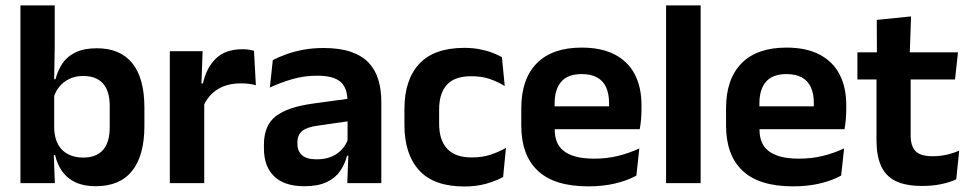

<svg xmlns="http://www.w3.org/2000/svg" viewBox="-20 -681 3604 714"><path d="M336 11.5Q292 11.5 261.2 -2.8Q230.5 -17 211.8 -43Q193 -69 185 -104H148.5L181.5 -202Q183 -167 196.5 -143Q210 -119 234 -107Q258 -95 289.5 -95Q338 -95 363 -123.2Q388 -151.5 388 -208V-287.5Q388 -342.5 363 -370.5Q338 -398.5 289.5 -398.5Q261 -398.5 238.5 -387.8Q216 -377 201 -359Q186 -341 179.5 -317.5L150.5 -386.5H186.5Q194.5 -418.5 212 -444.8Q229.5 -471 260.8 -486.2Q292 -501.5 340.5 -501.5Q427 -501.5 472 -445.8Q517 -390 517 -281V-213Q517 -103 471.5 -45.8Q426 11.5 336 11.5ZM184 0H56V-661H183.5V-510L181 -360.5L181.5 -345V-150.5L179.5 -120Z M736 -285 703.5 -370.5H734.5Q748 -430 783.5 -464Q819 -498 882 -498Q895 -498 905.5 -496.2Q916 -494.5 924.5 -492L931.5 -364Q920.5 -367.5 906 -369.2Q891.5 -371 875.5 -371Q824.5 -371 788.8 -348.5Q753 -326 736 -285ZM739.5 0H611.5V-490.5H733.5L728 -340L739.5 -335.5Z M1398 0H1271.5L1276 -120L1272.5 -131V-284.5L1272 -306.5Q1272 -354.5 1245.8 -377Q1219.5 -399.5 1160 -399.5Q1109.5 -399.5 1065.2 -386.2Q1021 -373 983.5 -355.5L994.5 -457.5Q1016.5 -469 1044.8 -479.2Q1073 -489.5 1108 -496Q1143 -502.5 1183.5 -502.5Q1243.5 -502.5 1285 -488.2Q1326.5 -474 1351.2 -447.5Q1376 -421 1387 -384.2Q1398 -347.5 1398 -303ZM1111 11.5Q1038 11.5 999.8 -25Q961.5 -61.5 961.5 -129V-143Q961.5 -214.5 1005.5 -248.8Q1049.5 -283 1145 -296L1284 -315L1291.5 -232.5L1163.5 -214Q1121.5 -208.5 1103.8 -194Q1086 -179.5 1086 -151.5V-146.5Q1086 -119 1103.2 -103.8Q1120.5 -88.5 1157.5 -88.5Q1190.5 -88.5 1214 -99Q1237.5 -109.5 1252.8 -126.8Q1268 -144 1274.5 -165.5L1292.5 -102H1270.5Q1262.5 -70.5 1244.8 -44.8Q1227 -19 1195 -3.8Q1163 11.5 1111 11.5Z M1707 12.5Q1593.5 12.5 1538.8 -47.5Q1484 -107.5 1484 -216V-276Q1484 -384 1539 -443.5Q1594 -503 1707 -503Q1736.5 -503 1762.2 -498.2Q1788 -493.5 1809.2 -485.5Q1830.5 -477.5 1846.5 -468.5L1857 -361Q1832.5 -376.5 1802.2 -387Q1772 -397.5 1732.5 -397.5Q1670.5 -397.5 1641.8 -365.8Q1613 -334 1613 -273.5V-220.5Q1613 -160.5 1642.8 -128Q1672.5 -95.5 1734.5 -95.5Q1774 -95.5 1804.5 -105.8Q1835 -116 1861.5 -131L1851 -23Q1826.5 -9 1789.5 1.8Q1752.5 12.5 1707 12.5Z M2167.5 12Q2041.5 12 1980 -46Q1918.5 -104 1918.5 -214V-278Q1918.5 -387 1976 -445.5Q2033.5 -504 2143 -504Q2217 -504 2266.5 -478Q2316 -452 2340.8 -404.2Q2365.5 -356.5 2365.5 -290V-272.5Q2365.5 -254.5 2363.8 -235.8Q2362 -217 2359 -200.5H2243Q2244.5 -228 2244.8 -252.8Q2245 -277.5 2245 -297.5Q2245 -332 2234 -356.2Q2223 -380.5 2200.5 -393Q2178 -405.5 2143 -405.5Q2091.5 -405.5 2067 -377Q2042.5 -348.5 2042.5 -296V-250.5L2043 -236V-197.5Q2043 -174.5 2050.2 -155Q2057.5 -135.5 2074.5 -121.2Q2091.5 -107 2119.8 -99Q2148 -91 2190.5 -91Q2236.5 -91 2278.2 -101.2Q2320 -111.5 2357.5 -129L2346.5 -28Q2313 -9.5 2267.8 1.2Q2222.5 12 2167.5 12ZM2333 -200.5H1986.5V-285.5H2333Z M2585.5 0H2457V-661H2585.5Z M2929 12Q2803 12 2741.5 -46Q2680 -104 2680 -214V-278Q2680 -387 2737.5 -445.5Q2795 -504 2904.5 -504Q2978.5 -504 3028 -478Q3077.5 -452 3102.2 -404.2Q3127 -356.5 3127 -290V-272.5Q3127 -254.5 3125.2 -235.8Q3123.5 -217 3120.5 -200.5H3004.5Q3006 -228 3006.2 -252.8Q3006.5 -277.5 3006.5 -297.5Q3006.5 -332 2995.5 -356.2Q2984.5 -380.5 2962 -393Q2939.5 -405.5 2904.5 -405.5Q2853 -405.5 2828.5 -377Q2804 -348.5 2804 -296V-250.5L2804.5 -236V-197.5Q2804.5 -174.5 2811.8 -155Q2819 -135.5 2836 -121.2Q2853 -107 2881.2 -99Q2909.5 -91 2952 -91Q2998 -91 3039.8 -101.2Q3081.5 -111.5 3119 -129L3108 -28Q3074.5 -9.5 3029.2 1.2Q2984 12 2929 12ZM3094.5 -200.5H2748V-285.5H3094.5Z M3409.5 10.5Q3347 10.5 3309.8 -8.2Q3272.5 -27 3256 -65Q3239.5 -103 3239.5 -158.5V-444.5H3366.5V-177.5Q3366.5 -137.5 3384.8 -118.8Q3403 -100 3449 -100Q3476 -100 3501 -105.8Q3526 -111.5 3547 -121L3536 -14Q3511 -2.5 3478.8 4Q3446.5 10.5 3409.5 10.5ZM3531.5 -385.5H3168.5V-486.5H3542.5ZM3363 -477H3241L3240.5 -607L3368 -620Z"/></svg>

Font: Anek Malayalam SemiBold
Style: Regular
Weight: 600
Version: Version 1.003